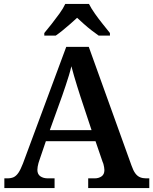

<svg xmlns="http://www.w3.org/2000/svg" viewBox="-20 -951 775 971"><path d="M2 0V-49H17Q36 -49 49 -55Q62 -61 73 -77Q84 -93 96 -124L315 -714H429L645 -114Q654 -88 664.5 -74Q675 -60 688.5 -54.5Q702 -49 719 -49H735V0H426V-49H459Q479 -49 493.5 -59Q508 -69 508 -91Q508 -98 506.5 -105.5Q505 -113 503.5 -119.5Q502 -126 499 -132L463 -237H212L180 -143Q177 -135 174.5 -126Q172 -117 170.5 -108Q169 -99 169 -92Q169 -70 184 -59.5Q199 -49 222 -49H256V0ZM232 -293H443L387 -462Q379 -487 370.5 -514Q362 -541 354.5 -567Q347 -593 341 -616Q336 -594 328.5 -569.5Q321 -545 312.5 -519.5Q304 -494 295 -468ZM204 -784Q220 -803 240.5 -829Q261 -855 280.5 -882Q300 -909 310 -931H430Q441 -909 460 -882Q479 -855 500 -829Q521 -803 536 -784V-771H479Q463 -782 443 -797.5Q423 -813 404 -830Q385 -847 370 -861Q355 -847 335.5 -830Q316 -813 297 -797.5Q278 -782 262 -771H204Z"/></svg>

Font: Noto Serif Bengali SemiBold
Style: Regular
Weight: 600
Version: Version 2.003